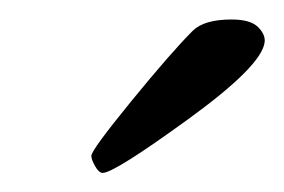

<svg xmlns="http://www.w3.org/2000/svg" viewBox="-20 -690 293 198"><path d="M218.8 -669.9Q238.3 -669.9 246.1 -662.1Q253.9 -654.3 252.9 -646.5Q250 -622.1 173.8 -566.9Q97.7 -511.7 85.9 -511.7Q82 -511.7 78.1 -518.6Q74.2 -525.4 74.2 -529.3Q74.2 -535.2 115.2 -585.4Q156.2 -635.7 178.7 -658.2Q190.4 -669.9 218.8 -669.9Z"/></svg>

Font: Crimson
Style: SemiboldItalic
Weight: 600
Italic angle: -11°
Version: Version 0.8 ; ttfautohint (v1.00) -l 8 -r 50 -G 200 -x 14 -D